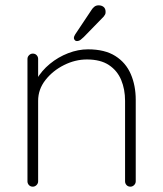

<svg xmlns="http://www.w3.org/2000/svg" viewBox="-20 -700 612 720"><path d="M310 -515Q373 -515 412.5 -490Q452 -465 470.5 -422Q489 -379 489 -326V-20Q489 -12 483 -6Q477 0 469 0Q460 0 454.5 -6Q449 -12 449 -20V-322Q449 -365 434.5 -400Q420 -435 388.5 -456Q357 -477 306 -477Q262 -477 220 -456Q178 -435 150.5 -400Q123 -365 123 -322V-20Q123 -12 117 -6Q111 0 103 0Q94 0 88.5 -6Q83 -12 83 -20V-479Q83 -487 89 -493Q95 -499 103 -499Q112 -499 117.5 -493Q123 -487 123 -479V-381L98 -333Q98 -369 117 -402Q136 -435 167 -460.5Q198 -486 235.5 -500.5Q273 -515 310 -515ZM268 -546Q263 -546 260 -550Q257 -554 257 -558Q257 -563 262 -571L324 -664Q327 -669 333.5 -674.5Q340 -680 350 -680Q361 -680 368.5 -674Q376 -668 376 -655Q376 -649 374 -645.5Q372 -642 369 -638L294 -561Q289 -556 282.5 -551Q276 -546 268 -546Z"/></svg>

Font: Quicksand Variable Light
Style: Regular
Weight: 300
Designer: Andrew Paglinawan
Foundry: Andrew Paglinawan
Version: Version 3.004